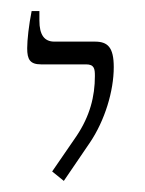

<svg xmlns="http://www.w3.org/2000/svg" viewBox="-20 -667 261 346"><path d="M95 -341 142 -410C169 -450 185 -503 185 -546C185 -582 174 -592 151 -592H78C60 -592 51 -604 51 -630V-647H37C32 -622 29 -595 29 -580C29 -560 34 -551 54 -551H135C150 -551 151 -543 151 -530C151 -493 142 -458 118 -422L74 -358Z"/></svg>

Font: Noto Serif Hebrew Condensed ExtraLight
Style: Regular
Weight: 200
Width: 3
Designer: Monotype Design Team
Foundry: Monotype Imaging Inc.
Version: Version 2.004